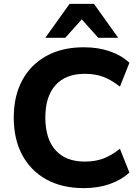

<svg xmlns="http://www.w3.org/2000/svg" viewBox="-20 -960 725 991"><path d="M413 11Q300 11 219 -34Q138 -79 94.5 -160.5Q51 -242 51 -353Q51 -464 94.5 -545Q138 -626 219 -671Q300 -716 413 -716Q486 -716 546 -695.5Q606 -675 648 -636L599 -513Q553 -549 511.5 -564Q470 -579 418 -579Q319 -579 266.5 -520.5Q214 -462 214 -353Q214 -244 266.5 -185Q319 -126 418 -126Q470 -126 511.5 -141Q553 -156 599 -192L648 -69Q606 -31 546 -10Q486 11 413 11ZM214 -765 339 -940H465L590 -765H487L402 -860L317 -765Z"/></svg>

Font: Mulish ExtraLight ExtraBold
Style: Regular
Weight: 800
Version: Version 3.603